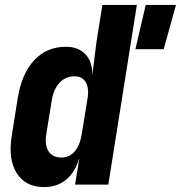

<svg xmlns="http://www.w3.org/2000/svg" viewBox="-20 -750 735 780"><path d="M159 10Q84 10 48 -46.5Q12 -103 28 -200L52 -351Q68 -451 119 -505.5Q170 -560 248 -560Q299 -560 327.5 -529Q356 -498 355 -445L372 -580L396 -730H536L420 0H285L302 -105H301Q285 -50 248.5 -20Q212 10 159 10ZM530 -550 572 -730H695L645 -550ZM230 -110Q262 -110 283.5 -135Q305 -160 312 -205L335 -346Q343 -390 329 -415Q315 -440 283 -440Q247 -440 223 -415Q199 -390 191 -346L168 -205Q161 -160 177.5 -135Q194 -110 230 -110Z"/></svg>

Font: JetBrains Mono NL ExtraBold
Style: Italic
Weight: 800
Italic angle: -9°
Monospace: yes
Designer: Philipp Nurullin, Konstantin Bulenkov
Foundry: JetBrains
Version: Version 2.305; ttfautohint (v1.8.4.7-5d5b)